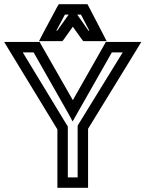

<svg xmlns="http://www.w3.org/2000/svg" viewBox="-93 -875 697 920"><path d="M540 -674H429H414L407 -661L256 -395L104 -661L97 -674H83H-29H-73L-50 -636L182 -255V0V25H207H304H329V0V-258L561 -636L584 -674H540ZM495 -624 282 -278 279 -272V-265V-25H232V-262V-269L228 -275L16 -624H68L234 -332L255 -293L277 -332L443 -624H495ZM136 -678H194H206L214 -688L256 -747L298 -688L306 -678H319H377H418L399 -715L333 -842L326 -855H311H204H189L181 -842L113 -715L94 -678H136ZM277 -805H295L335 -728H331L277 -805ZM177 -728 218 -805H236L181 -728H177Z"/></svg>

Font: Gamestation DisplayOutline
Style: Regular
Weight: 400
Designer: Jonas Hecksher
Foundry: Jonas Hecksher, Playtypeª, e-types AS
Version: Version 1.003